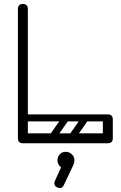

<svg xmlns="http://www.w3.org/2000/svg" viewBox="-20 -720 607 965"><path d="M95 0Q70 0 70 -36V-674Q70 -700 95 -700Q120 -700 120 -674V-26Q120 0 95 0ZM96 0Q70 0 70 -25Q70 -50 96 -50H521Q547 -50 547 -25Q547 0 521 0ZM497 -119Q497 -145 522 -145Q547 -145 547 -119V-26Q547 0 522 0Q497 0 497 -26ZM77 -127Q77 -145 95 -145H522Q540 -145 540 -127Q540 -110 521 -110H94Q77 -110 77 -127ZM321 -139Q334 -129 325 -116L259 -22Q250 -8 234 -19Q221 -29 230 -42L296 -136Q300 -141 307 -142.5Q314 -144 321 -139ZM419 -139Q432 -129 423 -116L357 -22Q348 -8 332 -19Q319 -29 328 -42L394 -136Q398 -141 405 -142.5Q412 -144 419 -139ZM123 -32Q123 -49 140 -49H472Q489 -49 489 -32Q489 -14 473 -14H141Q123 -14 123 -32ZM123 -128Q123 -145 140 -145H472Q489 -145 489 -128Q489 -110 473 -110H141Q123 -110 123 -128ZM268 222Q253 216 253 201Q253 195 256 189L287 121Q269 108 269 85Q269 68 280.5 55.5Q292 43 310 43Q328 43 341 55.5Q354 68 354 85Q354 94 352 100Q350 106 348 111L301 210Q294 225 280 225Q274 225 268 222Z"/></svg>

Font: Nsibidi Libre Uzo
Style: Regular
Weight: 400
Designer: Oluwaseun Badejo
Version: Version 1.021